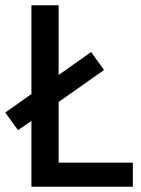

<svg xmlns="http://www.w3.org/2000/svg" viewBox="-32 -707 534 727"><path d="M471 0H87V-249L36 -214L-12 -281L87 -351V-687H190V-423L313 -510L362 -442L190 -321V-91H471Z"/></svg>

Font: TitilliumText
Style: Medium
Weight: 500
Designer: Accademia di Belle Arti di Urbino and others
Foundry: Accademia di Belle Arti di Urbino and others.
Version: Version 60.001